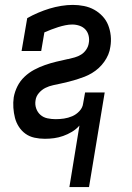

<svg xmlns="http://www.w3.org/2000/svg" viewBox="-20 -558 540 783"><path d="M263 205 304 -46Q291 -31 273.5 -20.5Q256 -10 237.5 -3.5Q219 3 200.5 5.5Q182 8 163 8Q141 8 120.5 3.5Q100 -1 84 -12.5Q68 -24 57 -41Q46 -58 41 -77.5Q36 -97 34.5 -118.5Q33 -140 36 -161Q40 -184 51 -206Q62 -228 80 -245Q98 -262 119.5 -273.5Q141 -285 164 -293Q187 -301 210 -306.5Q233 -312 256 -317H258Q271 -320 285 -324Q299 -328 311 -335.5Q323 -343 331.5 -355.5Q340 -368 342 -382Q345 -397 341.5 -412Q338 -427 328.5 -437.5Q319 -448 304.5 -453Q290 -458 275 -458Q261 -458 246.5 -455Q232 -452 217.5 -447.5Q203 -443 189 -437.5Q175 -432 161 -426L148 -350H68L91 -484Q112 -496 135.5 -506Q159 -516 182 -523Q205 -530 229.5 -534Q254 -538 277 -538Q300 -538 322.5 -533.5Q345 -529 364 -518.5Q383 -508 398 -492Q413 -476 421 -456Q429 -436 431.5 -413Q434 -390 430 -367Q428 -351 421.5 -335.5Q415 -320 405 -306Q395 -292 382.5 -280.5Q370 -269 355 -260Q340 -251 324.5 -245Q309 -239 293 -234Q277 -229 261 -225Q245 -221 229 -217.5Q213 -214 196.5 -210.5Q180 -207 165 -199.5Q150 -192 138.5 -178.5Q127 -165 125 -149Q122 -132 127.5 -116Q133 -100 145 -89.5Q157 -79 173.5 -75.5Q190 -72 207 -72Q224 -72 241 -74.5Q258 -77 274.5 -84Q291 -91 304 -105Q317 -119 319 -136L327 -181H407L343 205Z"/></svg>

Font: Iosevka Slab Medium
Style: Italic
Weight: 500
Italic angle: -9°
Monospace: yes
Designer: Belleve Invis
Foundry: Belleve Invis
Version: Version 11.1.0; ttfautohint (v1.8.3)